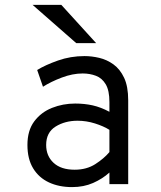

<svg xmlns="http://www.w3.org/2000/svg" viewBox="-20 -752 656 784"><path d="M274.2 12Q220.8 12 179.7 -7.2Q138.6 -26.4 115.3 -64.7Q92 -103 92 -160.2Q92 -219.2 119.9 -256.5Q147.9 -293.8 192.4 -311.5Q236.9 -329.2 287 -329.2Q324.5 -329.2 358.2 -321.8Q391.9 -314.2 426.8 -295.5V-335.2Q426.8 -382.4 411.8 -407.7Q396.8 -433 371.8 -442.5Q346.8 -452 317.5 -452Q276.5 -452 232.1 -435.2Q187.8 -418.4 155.5 -397.8L131.8 -466.2Q165.4 -486.8 216.8 -504.9Q268.1 -523 325.2 -523Q354.4 -523 385.4 -515.7Q416.5 -508.4 443.4 -489Q470.2 -469.6 486.9 -434.2Q503.5 -398.8 503.5 -342.2V0H426.8V-47.5Q398.6 -21.9 360.2 -4.9Q321.9 12 274.2 12ZM284.8 -59Q333.5 -59 369.1 -81.8Q404.6 -104.6 426.8 -131V-221.8Q403.1 -236.8 367.9 -247.9Q332.8 -259 296.8 -259Q245.2 -259 206.9 -235.1Q168.5 -211.2 168.5 -160.2Q168.5 -115.1 198.8 -87.1Q229.1 -59 284.8 -59ZM291.2 -576 113.2 -732H230.5L372.5 -576Z"/></svg>

Font: Overpass Mono Light
Style: Regular
Weight: 300
Monospace: yes
Designer: Delve Withrington, Dave Bailey
Foundry: Delve Fonts LLC
Version: Version 4.000